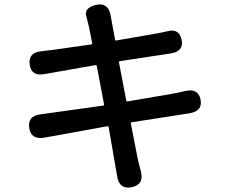

<svg xmlns="http://www.w3.org/2000/svg" viewBox="-20 -811 1040 873"><path d="M580 40Q523 52 513 -8L474 -233Q473 -238 468 -237L181 -185Q121 -175 113 -229Q104 -283 164 -291L449 -331Q454 -332 453 -337L420 -511Q419 -516 414 -515L182 -474Q122 -463 115 -518Q108 -573 169 -578Q189 -580 218 -584L395 -609Q400 -610 399 -615L386 -682Q380 -710 372 -738Q362 -776 417 -789Q472 -801 483 -741L503 -631Q504 -626 509 -627L688 -658Q717 -663 745 -670Q796 -681 806 -629Q816 -577 756 -568L525 -533Q520 -532 521 -527L554 -354Q555 -349 560 -350L760 -384Q789 -389 817 -396L822 -397Q881 -411 892 -358Q902 -306 842 -296L579 -255Q574 -254 575 -249L606 -90Q612 -62 620 -34Q637 27 580 40Z"/></svg>

Font: Resource Han Rounded JP Medium
Style: Regular
Weight: 500
Designer: Cyano Hao (round all glyphs); Ryoko NISHIZUKA 西塚涼子 (kana, bopomofo & ideographs); Paul D. Hunt (Latin, Greek & Cyrillic)
Foundry: Cyano Hao
Version: 0.990